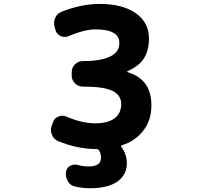

<svg xmlns="http://www.w3.org/2000/svg" viewBox="-20 -784 1040 1000"><path d="M449.2 196.3Q409.2 196.3 371.1 187.5Q346.7 182.6 334 161.1Q323.2 143.6 323.2 124Q323.2 119.1 323.2 114.3L324.2 111.3Q326.2 90.8 344.7 80.1Q357.4 73.2 370.1 73.2Q377 73.2 384.8 75.2Q413.1 83 440.4 83Q479.5 83 495.1 67.4Q505.9 56.6 505.9 37.1Q505.9 12.7 494.1 -2.9Q490.2 -7.8 482.4 -7.8H481.4Q383.8 -7.8 283.2 -48.8Q259.8 -58.6 251 -81.1Q245.1 -93.8 245.1 -106.4Q245.1 -117.2 249 -127.9L255.9 -147.5Q262.7 -168.9 284.2 -176.8Q293.9 -181.6 303.7 -181.6Q314.5 -181.6 325.2 -176.8Q405.3 -142.6 473.6 -141.6Q542 -141.6 577.1 -168Q611.3 -194.3 611.3 -242.2Q611.3 -287.1 568.4 -309.6Q524.4 -333 411.1 -333Q386.7 -333 370.1 -350.1Q353.5 -367.2 353.5 -390.6V-408.2Q353.5 -431.6 370.1 -448.7Q386.7 -465.8 411.1 -465.8Q506.8 -465.8 554.7 -490.2Q601.6 -512.7 601.6 -559.6Q601.6 -594.7 572.3 -612.3Q541 -630.9 477.5 -630.9Q418.9 -630.9 337.9 -595.7Q328.1 -591.8 317.4 -591.8Q306.6 -591.8 296.9 -595.7Q276.4 -604.5 269.5 -626L264.6 -643.6Q261.7 -654.3 261.7 -664.1Q261.7 -677.7 267.6 -691.4Q277.3 -713.9 300.8 -722.7Q400.4 -762.7 498 -763.7Q617.2 -763.7 686.5 -715.8Q755.9 -667 755.9 -584Q755.9 -508.8 717.8 -463.9Q690.4 -432.6 643.6 -413.1Q642.6 -412.1 642.6 -410.2Q642.6 -408.2 644.5 -408.2Q768.6 -371.1 768.6 -235.4Q768.6 -152.3 720.7 -96.7Q700.2 -72.3 673.3 -54.7Q646.5 -37.1 614.3 -27.3Q607.4 -25.4 611.3 -19.5Q640.6 18.6 640.6 66.4Q640.6 127 590.8 162.1Q541 196.3 449.2 196.3Z"/></svg>

Font: Rounded Mgen+ 1mn bold
Style: Bold
Weight: 700
Designer: [Source Han Sans]
Ryoko NISHIZUKA  (kana & ideographs); Paul D. Hunt (Latin, Greek & Cyrillic); Wenlong ZHANG  (bopomofo
Version: Version 1.059.20150602